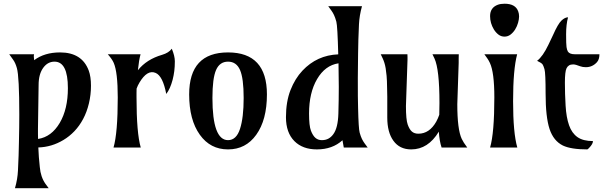

<svg xmlns="http://www.w3.org/2000/svg" viewBox="-20 -780 3189 1015"><path d="M160.6 -461.9Q215.3 -502.9 297.4 -502.9Q413.6 -502.9 449.2 -406.7Q460.9 -375 460.9 -326.9Q460.9 -278.8 450 -233.2Q439 -187.5 419.4 -150.9Q399.9 -114.3 373.3 -86.4Q346.7 -58.6 315.4 -40Q252.9 -2.4 182.6 -0.5Q183.6 25.9 185.5 51.3L190.4 103Q194.8 155.8 220.7 192.4L237.3 214.8H59.1Q72.8 168 75 121.1Q77.1 74.2 78.4 40.8Q79.6 7.3 80.1 -28.3Q82 -111.3 82 -173.8Q82 -375 69.3 -419.9Q61.5 -447.8 49.3 -464.4L28.8 -493.2H160.2Q157.2 -483.4 160.6 -461.9ZM338.9 -314Q338.9 -454.1 268.1 -454.1Q232.9 -454.1 209.5 -422.9Q184.1 -389.2 184.1 -330.6L180.7 -99.1V-72.3Q180.7 -59.1 181.2 -45.4Q252 -56.2 295.9 -130.4Q338.9 -203.6 338.9 -314Z M580.1 0Q602.5 -77.1 602.5 -265.1Q602.5 -398.9 581.1 -447.8Q572.3 -467.8 549.8 -493.2H723.1Q714.4 -462.4 709 -408.7Q754.9 -466.3 836.9 -490.2Q872.1 -500.5 888.2 -522.5Q904.3 -483.9 904.3 -456.1Q904.3 -428.2 901.4 -404.5Q898.4 -380.9 892.6 -358.4Q879.9 -310.1 858.9 -283.2Q840.8 -378.4 802.7 -394.5Q758.8 -413.6 716.8 -342.8Q708 -328.1 702.1 -311.5Q701.7 -300.3 701.7 -288.6Q701.7 -276.9 701.7 -265.1Q701.7 -77.1 724.1 0Z M1103 -262.2Q1103 -39.1 1185.5 -39.1Q1229.5 -39.1 1248.8 -98.6Q1268.1 -158.2 1268.1 -262.2Q1268.1 -366.2 1248.8 -410.2Q1229.5 -454.1 1185.5 -454.1Q1141.6 -454.1 1122.3 -410.2Q1103 -366.2 1103 -262.2ZM1391.1 -280.8Q1391.1 -146 1334.5 -67.4Q1279.3 9.8 1185.5 9.8Q1091.8 9.8 1036.6 -67.4Q980 -146 980 -280.8Q980 -502.9 1185.5 -502.9Q1391.1 -502.9 1391.1 -280.8Z M1790.5 -38.6Q1737.3 9.8 1655.3 9.8Q1580.1 9.8 1536.6 -33.7Q1491.7 -78.6 1491.7 -160.4Q1491.7 -242.2 1515.6 -303.5Q1539.6 -364.7 1578.6 -406.2Q1655.8 -488.3 1768.1 -492.7Q1764.2 -643.1 1758.1 -665.3Q1752 -687.5 1745.8 -700.4Q1739.7 -713.4 1731.9 -724.1L1715.3 -747.1H1893.6Q1879.9 -697.8 1877.7 -651.4Q1875.5 -605 1874.5 -569.8Q1873.5 -534.7 1873 -496.1Q1871.6 -431.6 1871.6 -367.9Q1871.6 -304.2 1871.8 -271.5Q1872.1 -238.8 1873 -209.5Q1875.5 -99.6 1881.3 -78.9Q1887.2 -58.1 1893.3 -45.7Q1899.4 -33.2 1907.2 -22.5L1923.8 0H1797.4ZM1769.5 -445.3Q1698.7 -434.6 1656.2 -361.8Q1613.8 -289.6 1613.8 -179.7Q1613.8 -114.7 1623.8 -88.9Q1633.8 -63 1647.7 -51Q1661.6 -39.1 1681.4 -39.1Q1701.2 -39.1 1716.1 -47.1Q1731 -55.2 1742.2 -70.8Q1766.6 -104 1768.8 -179.2Q1771 -254.4 1771 -320.1Q1771 -385.7 1769.5 -445.3Z M2404.8 -447.3 2397.5 -229Q2397.5 -95.7 2420.9 -45.9Q2429.2 -27.8 2450.2 0H2314.5Q2303.2 -33.2 2299.8 -84Q2243.2 9.8 2153.8 9.8Q2092.3 9.8 2059.6 -36.1Q2027.3 -80.6 2027.3 -158.2V-224.1Q2027.3 -246.1 2027.3 -269L2026.4 -313.5Q2025.9 -356 2023.7 -379.6Q2021.5 -403.3 2018.8 -419.2Q2016.1 -435.1 2012.2 -447.5Q2008.3 -460 2003.4 -470.7L1992.7 -493.2H2133.8Q2134.3 -485.4 2134.3 -478.5V-464.4Q2134.3 -464.4 2126 -219.2Q2126 -147.5 2135.3 -121.6Q2144.5 -95.7 2157.5 -84.5Q2170.4 -73.2 2191.9 -73.2Q2250 -73.2 2286.1 -136.7Q2295.9 -154.8 2302.2 -173.3Q2303.2 -200.7 2303.2 -235.4Q2303.2 -413.6 2276.9 -470.7L2266.1 -493.2H2405.3Q2404.8 -481 2404.8 -470.7Z M2590.8 -624.5Q2570.8 -657.7 2570.8 -694.8Q2570.8 -739.7 2611.8 -754.9Q2626.5 -760.3 2647.5 -760.3Q2705.6 -760.3 2719.7 -719.2Q2724.1 -707.5 2724.1 -693.1Q2724.1 -678.7 2718.8 -659.7Q2713.4 -640.6 2703.4 -624.5Q2693.4 -608.4 2679.2 -597.4Q2665 -586.4 2647 -586.4Q2628.9 -586.4 2614.7 -597.4Q2600.6 -608.4 2590.8 -624.5ZM2570.8 0Q2593.3 -77.1 2593.3 -265.1Q2593.3 -397.5 2569.8 -447.3Q2564 -460 2556.6 -470.7L2540.5 -493.2H2713.9Q2692.4 -412.6 2692.4 -244.9Q2692.4 -77.1 2714.8 0Z M2982.9 -688.5Q2972.7 -650.9 2972.7 -598.4Q2972.7 -545.9 2974.9 -531.2Q2977.1 -516.6 2981.9 -507.8Q2991.2 -493.2 3018.1 -493.2H3148.9Q3148.9 -465.8 3135.7 -451.2Q3111.8 -424.8 3077.1 -424.8Q3060.1 -424.8 3046.9 -429.7Q3022.9 -439.5 3009.8 -439.5Q2996.6 -439.5 2988.3 -434.3Q2980 -429.2 2975.1 -419.4Q2966.3 -401.9 2966.3 -342.8Q2966.3 -283.7 2970 -221.7Q2973.6 -159.7 2988.3 -117.9Q3002.9 -76.2 3032.7 -55.2Q3062.5 -34.2 3114.7 -34.2Q3114.7 -19 3094.2 2Q3088.9 7.8 3085 9.8Q2998.5 9.8 2955.6 -10.7Q2906.2 -35.2 2885.3 -97.7Q2864.3 -161.1 2864.3 -285.6Q2864.3 -394.5 2858.4 -414.3Q2852.5 -434.1 2847.7 -440.4Q2841.8 -447.8 2819.3 -458.5Q2849.6 -481.4 2879.4 -543.9L2903.8 -595.2Q2929.7 -653.8 2948 -671.1Q2966.3 -688.5 2982.9 -688.5Z"/></svg>

Font: Amarante
Style: Regular
Weight: 400
Designer: Karolina Lach
Foundry: Sorkin Type Co.
Version: Version 1.001